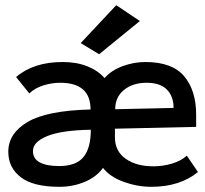

<svg xmlns="http://www.w3.org/2000/svg" viewBox="-20 -709 790 740"><path d="M209 11Q108 11 60 -26Q12 -63 12 -124Q12 -195 86.5 -239Q161 -283 329 -287Q329 -390 212 -390Q180 -390 147.5 -380Q115 -370 93 -349L42 -412Q109 -470 222 -470Q275 -470 316.5 -453.5Q358 -437 383 -408Q409 -438 452.5 -454Q496 -470 540 -470Q644 -470 690 -415Q736 -360 736 -267V-220L423 -213V-180Q423 -126 464.5 -97Q506 -68 571 -68Q608 -68 643 -78.5Q678 -89 700 -109L743 -46Q673 11 563 11Q510 11 457 -8Q404 -27 377 -62Q353 -28 307.5 -8.5Q262 11 209 11ZM424 -288 649 -293Q649 -338 623 -364Q597 -390 545 -390Q492 -390 458 -362.5Q424 -335 424 -288ZM208 -69Q273 -69 301.5 -103.5Q330 -138 330 -209Q217 -207 162 -184.5Q107 -162 107 -127Q107 -97 133.5 -83Q160 -69 208 -69ZM362 -500 291 -543 428 -689 519 -628Z"/></svg>

Font: Inconsolata ExtraExpanded SemiBold
Style: Regular
Weight: 600
Width: 8
Monospace: yes
Designer: Raph Levien, Cyreal, Brenton Simpson
Foundry: Raph Levien, Cyreal, Google
Version: Version 3.001; ttfautohint (v1.8.2.53-6de2)